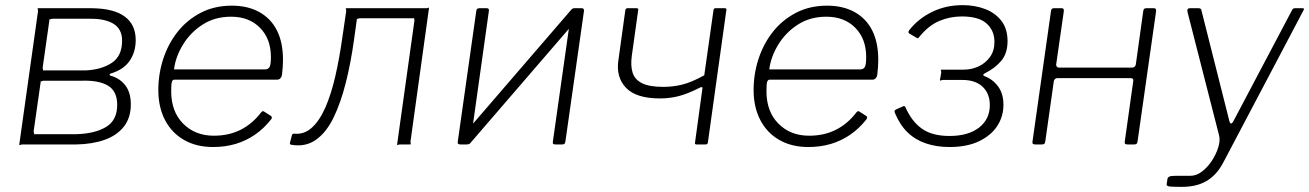

<svg xmlns="http://www.w3.org/2000/svg" viewBox="-20 -562 5093 747"><path d="M55 0 128 -519Q128 -524 126.5 -527Q125 -530 129 -530H338Q423 -529 465.5 -497.5Q508 -466 508 -406Q508 -360 484.5 -325.5Q461 -291 411 -276Q407 -275 406.5 -272Q406 -269 409 -268Q446 -258 467.5 -230Q489 -202 489 -156Q489 -104 462 -69.5Q435 -35 387 -18Q339 -1 277 0H67Q62 0 59 2Q56 4 55 0ZM278 -40Q349 -42 392.5 -68Q436 -94 436 -154Q436 -207 400.5 -228.5Q365 -250 299 -248H150Q146 -248 143 -246Q140 -244 139 -248L111 -52Q111 -47 112.5 -43.5Q114 -40 110 -40ZM313 -288Q375 -291 415 -317.5Q455 -344 455 -404Q455 -449 421.5 -469.5Q388 -490 328 -489H184Q179 -489 176.5 -487Q174 -485 173 -489L146 -299Q146 -294 147.5 -291Q149 -288 145 -288Z M809 10Q744 10 696 -17.5Q648 -45 622 -95Q596 -145 596 -212Q596 -274 615 -332.5Q634 -391 670.5 -437.5Q707 -484 760.5 -512Q814 -540 882 -540Q944 -540 989 -515Q1034 -490 1057.5 -443.5Q1081 -397 1081 -329Q1081 -315 1080 -300.5Q1079 -286 1077 -270Q1076 -263 1071 -257.5Q1066 -252 1058 -252H658Q652 -252 649 -244.5Q646 -237 646 -207Q646 -128 692.5 -81Q739 -34 812 -34Q871 -34 917 -57.5Q963 -81 997 -126Q1001 -130 1003.5 -129.5Q1006 -129 1009 -127L1034 -111Q1040 -107 1036 -99Q1007 -62 972 -38Q937 -14 896.5 -2Q856 10 809 10ZM1011 -292Q1022 -292 1028 -300Q1034 -308 1034 -340Q1034 -411 991.5 -454Q949 -497 879 -497Q816 -497 768.5 -466.5Q721 -436 692 -388.5Q663 -341 657 -292Z M1112 1Q1107 -1 1108 -6L1116 -37Q1118 -42 1124 -42Q1163 -38 1193 -65Q1223 -92 1245.5 -143Q1268 -194 1284 -263Q1300 -332 1311 -410L1327 -519Q1327 -524 1325.5 -527Q1324 -530 1328 -530H1638Q1644 -530 1646 -532Q1648 -534 1649 -530L1577 -11Q1577 -7 1578 -3.5Q1579 0 1575 0H1536Q1531 0 1528.5 2Q1526 4 1525 0L1592 -479Q1593 -485 1591.5 -488Q1590 -491 1594 -491H1381Q1376 -491 1373 -489Q1370 -487 1369 -491L1357 -405Q1345 -318 1325.5 -240.5Q1306 -163 1278 -105Q1250 -47 1209 -18Q1168 11 1112 1Z M1882 -519 1811 -13Q1810 0 1797 0H1772Q1765 0 1762.5 -2.5Q1760 -5 1761 -11L1833 -519Q1834 -530 1844 -530H1874Q1884 -530 1882 -519ZM2252 -519 2180 -13Q2179 -6 2176.5 -3Q2174 0 2166 0H2142Q2134 0 2132 -2.5Q2130 -5 2131 -11L2203 -519Q2204 -530 2213 -530H2244Q2253 -530 2252 -519ZM2205 -527 2233 -496 1807 -2 1780 -34Z M2690 0Q2686 0 2684.5 -2Q2683 -4 2684 -7L2713 -219Q2714 -225 2705 -222Q2656 -197 2620.5 -188Q2585 -179 2548 -179Q2455 -179 2415.5 -220.5Q2376 -262 2386 -328L2413 -523Q2415 -530 2421 -530H2457Q2460 -530 2462 -528.5Q2464 -527 2463 -523L2438 -344Q2433 -307 2441 -280Q2449 -253 2477.5 -238.5Q2506 -224 2561 -224Q2597 -224 2633 -232.5Q2669 -241 2720 -269L2756 -523Q2758 -530 2763 -530H2800Q2808 -530 2806 -523L2734 -7Q2733 0 2725 0Z M3125 10Q3060 10 3012 -17.5Q2964 -45 2938 -95Q2912 -145 2912 -212Q2912 -274 2931 -332.5Q2950 -391 2986.5 -437.5Q3023 -484 3076.5 -512Q3130 -540 3198 -540Q3260 -540 3305 -515Q3350 -490 3373.5 -443.5Q3397 -397 3397 -329Q3397 -315 3396 -300.5Q3395 -286 3393 -270Q3392 -263 3387 -257.5Q3382 -252 3374 -252H2974Q2968 -252 2965 -244.5Q2962 -237 2962 -207Q2962 -128 3008.5 -81Q3055 -34 3128 -34Q3187 -34 3233 -57.5Q3279 -81 3313 -126Q3317 -130 3319.5 -129.5Q3322 -129 3325 -127L3350 -111Q3356 -107 3352 -99Q3323 -62 3288 -38Q3253 -14 3212.5 -2Q3172 10 3125 10ZM3327 -292Q3338 -292 3344 -300Q3350 -308 3350 -340Q3350 -411 3307.5 -454Q3265 -497 3195 -497Q3132 -497 3084.5 -466.5Q3037 -436 3008 -388.5Q2979 -341 2973 -292Z M3674 10Q3624 10 3582.5 -4Q3541 -18 3511 -47Q3481 -76 3462 -122Q3457 -132 3466 -136L3495 -149Q3500 -151 3503 -144Q3528 -88 3568 -60.5Q3608 -33 3674 -33Q3747 -33 3789 -65.5Q3831 -98 3831 -153Q3831 -198 3803 -224.5Q3775 -251 3724 -251H3649Q3644 -251 3641 -249Q3638 -247 3637 -251L3642 -280Q3642 -286 3640.5 -288.5Q3639 -291 3643 -291H3729Q3760 -291 3787 -303.5Q3814 -316 3831.5 -340Q3849 -364 3849 -399Q3849 -443 3818.5 -470.5Q3788 -498 3722 -498Q3676 -498 3634.5 -480.5Q3593 -463 3557 -419Q3552 -410 3546 -415L3517 -432Q3515 -434 3514.5 -436.5Q3514 -439 3517 -444Q3552 -489 3606 -515.5Q3660 -542 3725 -542Q3773 -542 3812.5 -527Q3852 -512 3876 -481Q3900 -450 3900 -402Q3900 -355 3876 -326Q3852 -297 3812 -277Q3806 -274 3805.5 -271Q3805 -268 3810 -266Q3842 -254 3863 -226Q3884 -198 3884 -154Q3884 -109 3860 -72Q3836 -35 3789 -12.5Q3742 10 3674 10Z M4008 0Q4001 0 3998.5 -2.5Q3996 -5 3997 -11L4069 -519Q4070 -530 4080 -530H4111Q4120 -530 4119 -519L4089 -310Q4089 -306 4092 -302.5Q4095 -299 4099 -299H4385Q4391 -299 4394.5 -302.5Q4398 -306 4399 -311L4428 -519Q4429 -530 4439 -530H4470Q4479 -530 4478 -519L4406 -13Q4405 -6 4402.5 -3Q4400 0 4392 0H4367Q4360 0 4357.5 -2.5Q4355 -5 4356 -11L4389 -246Q4390 -252 4387.5 -255Q4385 -258 4379 -258H4093Q4089 -258 4085 -255Q4081 -252 4080 -246L4047 -13Q4046 -6 4043.5 -3Q4041 0 4033 0Z M4579 165Q4551 165 4534.5 164Q4518 163 4519 155L4522 135Q4523 128 4529.5 125Q4536 122 4554 122H4611Q4635 122 4657 105Q4679 88 4695.5 62.5Q4712 37 4720 10.5Q4728 -16 4723 -35L4600 -516Q4597 -530 4609 -530H4643Q4653 -530 4654 -523L4763 -91Q4765 -82 4769.5 -81.5Q4774 -81 4780 -93L5006 -521Q5008 -526 5011 -528Q5014 -530 5018 -530H5048Q5057 -530 5051 -521L4740 69Q4726 96 4708.5 114.5Q4691 133 4671 144Q4651 155 4628 160Q4605 165 4579 165Z"/></svg>

Font: Libre Franklin ExtraLight
Style: Italic
Weight: 250
Italic angle: -8°
Designer: Pablo Impallari, Rodrigo Fuenzalida, Nhung Nguyen
Foundry: Impallari Type
Version: Version 3.000